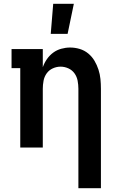

<svg xmlns="http://www.w3.org/2000/svg" viewBox="-20 -779 640 1014"><path d="M394 215V-310Q394 -331 390 -352.5Q386 -374 373.5 -391.5Q361 -409 341 -418Q321 -427 300 -427Q279 -427 259 -418Q239 -409 226.5 -391.5Q214 -374 210 -352.5Q206 -331 206 -310V0H87V-419H41V-520H206V-424Q214 -447 228 -467Q242 -487 261 -501Q280 -515 303.5 -521.5Q327 -528 350 -528Q376 -528 401 -520.5Q426 -513 446 -496.5Q466 -480 479 -458Q492 -436 500 -411.5Q508 -387 510.5 -361.5Q513 -336 513 -310V215ZM248 -600 261 -759H370L337 -600Z"/></svg>

Font: Iosevka HT Extended
Style: Bold
Weight: 700
Width: 7
Monospace: yes
Designer: Belleve Invis
Foundry: Belleve Invis
Version: Version 32.3.0; ttfautohint (v1.8.4)